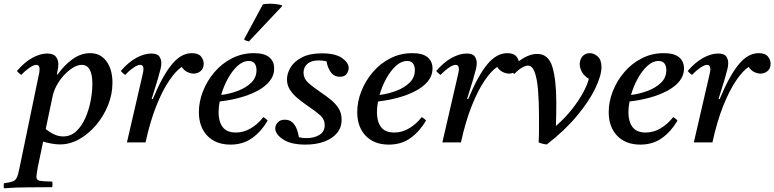

<svg xmlns="http://www.w3.org/2000/svg" viewBox="-78 -766 4166 1033"><path d="M154 -4 125 135Q121 157 119.5 168.5Q118 180 118 186Q118 203 135.5 206.5Q153 210 203 211Q205 219 204.5 227.5Q204 236 203 241Q135 242 71 242Q7 242 -57 247Q-58 242 -58 234Q-58 226 -57 220Q-26 216 -10.5 210.5Q5 205 12.5 189.5Q20 174 26 142L127 -345Q132 -365 133.5 -376Q135 -387 135 -393Q135 -417 117 -417Q103 -417 80.5 -401.5Q58 -386 36 -363Q29 -368 23.5 -373Q18 -378 13 -384Q53 -431 95.5 -454.5Q138 -478 175 -478Q209 -478 222.5 -461Q236 -444 236 -420Q236 -412 234.5 -401Q233 -390 228 -365H232Q267 -415 312 -447.5Q357 -480 407 -480Q463 -480 495 -436Q527 -392 527 -321Q527 -258 503 -199Q479 -140 438.5 -92.5Q398 -45 348 -17Q298 11 245 11Q225 11 201.5 7Q178 3 154 -4ZM205 -248 168 -72Q191 -53 214.5 -42.5Q238 -32 262 -32Q303 -32 333 -60.5Q363 -89 382 -133Q401 -177 410 -225.5Q419 -274 419 -314Q419 -417 362 -417Q339 -417 314 -401.5Q289 -386 266 -361Q243 -336 227 -306.5Q211 -277 205 -248Q205 -248 205 -248Z M705 0H605L687 -355Q694 -384 694 -393Q694 -417 676 -417Q662 -417 639.5 -401.5Q617 -386 595 -363Q588 -368 582.5 -373Q577 -378 572 -384Q612 -431 655 -454.5Q698 -478 735 -478Q768 -478 779 -462.5Q790 -447 790 -426Q790 -413 786 -395.5Q782 -378 770 -337L738 -234L744 -233Q796 -358 846 -419Q896 -480 954 -480Q989 -480 1003.5 -462Q1018 -444 1018 -423Q1018 -398 1002 -384Q986 -370 964 -370Q948 -370 930 -378.5Q912 -387 900 -406Q869 -386 833 -333.5Q797 -281 763.5 -197.5Q730 -114 705 0Z M1397 -398Q1397 -359 1372 -328.5Q1347 -298 1304.5 -276Q1262 -254 1210 -240Q1158 -226 1104 -220Q1098 -189 1098 -162Q1098 -112 1120 -82.5Q1142 -53 1191 -53Q1234 -53 1272 -76Q1310 -99 1339 -136Q1355 -127 1362 -117Q1328 -59 1279 -23.5Q1230 12 1162 12Q1083 12 1037.5 -35.5Q992 -83 992 -163Q992 -219 1014 -275Q1036 -331 1075.5 -377.5Q1115 -424 1169.5 -452Q1224 -480 1288 -480Q1344 -480 1370.5 -458Q1397 -436 1397 -398ZM1112 -255Q1159 -261 1202.5 -277.5Q1246 -294 1274 -321.5Q1302 -349 1302 -389Q1302 -411 1292 -424.5Q1282 -438 1260 -438Q1229 -438 1200 -411.5Q1171 -385 1148 -343Q1125 -301 1112 -255ZM1439 -737 1440 -733 1261 -543Q1259 -543 1248.5 -546.5Q1238 -550 1235 -554L1336 -742Q1342 -744 1352.5 -745Q1363 -746 1374 -746Q1392 -746 1410.5 -743.5Q1429 -741 1439 -737Z M1566 12Q1487 12 1445 -16Q1403 -44 1403 -75Q1403 -92 1416 -107Q1429 -122 1454 -122Q1479 -122 1494.5 -108Q1510 -94 1518.5 -72Q1527 -50 1530 -28Q1541 -25 1551.5 -24Q1562 -23 1572 -23Q1613 -23 1641 -40.5Q1669 -58 1669 -93Q1669 -124 1645 -145.5Q1621 -167 1575 -198Q1548 -217 1523 -237.5Q1498 -258 1482 -283Q1466 -308 1466 -339Q1466 -371 1485.5 -403.5Q1505 -436 1547 -457.5Q1589 -479 1654 -479Q1726 -479 1762 -454Q1798 -429 1798 -400Q1798 -385 1787.5 -369Q1777 -353 1751 -353Q1718 -353 1700.5 -379.5Q1683 -406 1679 -436Q1658 -441 1637 -441Q1597 -441 1576 -422.5Q1555 -404 1555 -375Q1555 -344 1579.5 -321.5Q1604 -299 1651 -267Q1678 -249 1703 -228.5Q1728 -208 1744 -182.5Q1760 -157 1760 -122Q1760 -80 1735 -50Q1710 -20 1666 -4Q1622 12 1566 12Z M2249 -398Q2249 -359 2224 -328.5Q2199 -298 2156.5 -276Q2114 -254 2062 -240Q2010 -226 1956 -220Q1950 -189 1950 -162Q1950 -112 1972 -82.5Q1994 -53 2043 -53Q2086 -53 2124 -76Q2162 -99 2191 -136Q2207 -127 2214 -117Q2180 -59 2131 -23.5Q2082 12 2014 12Q1935 12 1889.5 -35.5Q1844 -83 1844 -163Q1844 -219 1866 -275Q1888 -331 1927.5 -377.5Q1967 -424 2021.5 -452Q2076 -480 2140 -480Q2196 -480 2222.5 -458Q2249 -436 2249 -398ZM1964 -255Q2011 -261 2054.5 -277.5Q2098 -294 2126 -321.5Q2154 -349 2154 -389Q2154 -411 2144 -424.5Q2134 -438 2112 -438Q2081 -438 2052 -411.5Q2023 -385 2000 -343Q1977 -301 1964 -255Z M2402 0H2302L2384 -355Q2391 -384 2391 -393Q2391 -417 2373 -417Q2359 -417 2336.5 -401.5Q2314 -386 2292 -363Q2285 -368 2279.5 -373Q2274 -378 2269 -384Q2309 -431 2352 -454.5Q2395 -478 2432 -478Q2465 -478 2476 -462.5Q2487 -447 2487 -426Q2487 -413 2483 -395.5Q2479 -378 2467 -337L2435 -234L2441 -233Q2493 -358 2543 -419Q2593 -480 2651 -480Q2686 -480 2700.5 -462Q2715 -444 2715 -423Q2715 -398 2699 -384Q2683 -370 2661 -370Q2645 -370 2627 -378.5Q2609 -387 2597 -406Q2566 -386 2530 -333.5Q2494 -281 2460.5 -197.5Q2427 -114 2402 0Z M2820 0Q2822 -36 2822 -69.5Q2822 -103 2822 -134Q2822 -216 2817 -278.5Q2812 -341 2799 -377Q2786 -413 2762 -413Q2750 -413 2731 -402.5Q2712 -392 2689 -368Q2682 -373 2676.5 -378Q2671 -383 2666 -389Q2702 -433 2740 -454.5Q2778 -476 2812 -476Q2873 -476 2894 -406Q2915 -336 2915 -214Q2915 -185 2914.5 -150.5Q2914 -116 2913 -88Q2963 -132 3000 -179Q3037 -226 3060 -269Q3083 -312 3090 -342Q3064 -358 3052.5 -379.5Q3041 -401 3041 -421Q3041 -445 3055.5 -462.5Q3070 -480 3095 -480Q3118 -480 3138 -462Q3158 -444 3158 -405Q3158 -360 3125 -291Q3092 -222 3026.5 -143Q2961 -64 2864 11Q2856 11 2842 7.5Q2828 4 2820 0Z M3602 -398Q3602 -359 3577 -328.5Q3552 -298 3509.5 -276Q3467 -254 3415 -240Q3363 -226 3309 -220Q3303 -189 3303 -162Q3303 -112 3325 -82.5Q3347 -53 3396 -53Q3439 -53 3477 -76Q3515 -99 3544 -136Q3560 -127 3567 -117Q3533 -59 3484 -23.5Q3435 12 3367 12Q3288 12 3242.5 -35.5Q3197 -83 3197 -163Q3197 -219 3219 -275Q3241 -331 3280.5 -377.5Q3320 -424 3374.5 -452Q3429 -480 3493 -480Q3549 -480 3575.5 -458Q3602 -436 3602 -398ZM3317 -255Q3364 -261 3407.5 -277.5Q3451 -294 3479 -321.5Q3507 -349 3507 -389Q3507 -411 3497 -424.5Q3487 -438 3465 -438Q3434 -438 3405 -411.5Q3376 -385 3353 -343Q3330 -301 3317 -255Z M3755 0H3655L3737 -355Q3744 -384 3744 -393Q3744 -417 3726 -417Q3712 -417 3689.5 -401.5Q3667 -386 3645 -363Q3638 -368 3632.5 -373Q3627 -378 3622 -384Q3662 -431 3705 -454.5Q3748 -478 3785 -478Q3818 -478 3829 -462.5Q3840 -447 3840 -426Q3840 -413 3836 -395.5Q3832 -378 3820 -337L3788 -234L3794 -233Q3846 -358 3896 -419Q3946 -480 4004 -480Q4039 -480 4053.5 -462Q4068 -444 4068 -423Q4068 -398 4052 -384Q4036 -370 4014 -370Q3998 -370 3980 -378.5Q3962 -387 3950 -406Q3919 -386 3883 -333.5Q3847 -281 3813.5 -197.5Q3780 -114 3755 0Z"/></svg>

Font: Tiro Devanagari Marathi
Style: Italic
Weight: 400
Italic angle: -11°
Designer: Devanagari: John Hudson & Fiona Ross, assisted by Paul Hanslow. Latin: John Hudson with Paul Hanslow, assisted by Kaja S
Foundry: Tiro Typeworks Ltd.
Version: Version 1.52